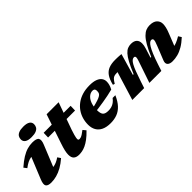

<svg xmlns="http://www.w3.org/2000/svg" viewBox="87 -1578 2434 2434"><g transform="rotate(-45 1304.0 -361.0)"><path d="M62 -109 203 -455 247 -397.5Q205 -399.5 173 -394.2Q141 -389 110.2 -373.8Q79.5 -358.5 41.5 -329.5L10.5 -370Q73 -425 125.2 -457Q177.5 -489 224 -502.2Q270.5 -515.5 314.5 -515.5Q392.5 -515.5 409.2 -485.2Q426 -455 399.5 -391.5L258 -43.5L205.5 -106.5Q249.5 -103.5 282.5 -107.5Q315.5 -111.5 344.8 -124.2Q374 -137 406.5 -159L434.5 -117.5Q379 -69.5 326.8 -40.2Q274.5 -11 225.2 2Q176 15 129 15Q68.5 15 51 -12.2Q33.5 -39.5 62 -109ZM240.5 -644Q240.5 -671.5 253.5 -692.8Q266.5 -714 296.8 -726.2Q327 -738.5 377.5 -738.5Q437 -738.5 466.8 -719Q496.5 -699.5 496.5 -663.5Q496.5 -636 483.2 -614.8Q470 -593.5 440 -581.2Q410 -569 359 -569Q299.5 -569 270 -588.5Q240.5 -608 240.5 -644Z M502.5 -418.5 505 -500.5H988.5L986 -418.5ZM783.5 -278Q768.5 -233 761.2 -206.8Q754 -180.5 751.8 -166.8Q749.5 -153 749.5 -145Q749.5 -130.5 755.8 -126.5Q762 -122.5 773.5 -122.5Q783.5 -122.5 796 -126.5Q808.5 -130.5 828 -142.5Q847.5 -154.5 878 -178.5L911.5 -138.5Q863 -88 821.8 -57.5Q780.5 -27 745.8 -11.2Q711 4.5 681.8 9.8Q652.5 15 628 15Q579.5 15 554 -8Q528.5 -31 528.5 -84Q528.5 -112.5 537.8 -153Q547 -193.5 566.5 -250.5L697.5 -640H913Z M1318.5 -440.5Q1299 -440.5 1280 -432Q1261 -423.5 1244 -406.5Q1227 -389.5 1213.8 -364Q1200.5 -338.5 1193 -304.2Q1185.5 -270 1185.5 -226.5Q1185.5 -165.5 1206.8 -141.2Q1228 -117 1283.5 -117Q1314.5 -117 1340.8 -124.5Q1367 -132 1390.5 -149Q1414 -166 1435.5 -194.5H1484.5Q1450 -116 1406.5 -70Q1363 -24 1310.2 -4.5Q1257.5 15 1193.5 15Q1120.5 15 1072 -8Q1023.5 -31 999.2 -73.8Q975 -116.5 975 -175Q975 -229 990 -279.5Q1005 -330 1034.8 -372.8Q1064.5 -415.5 1108.8 -447.8Q1153 -480 1211 -497.8Q1269 -515.5 1340.5 -515.5Q1408.5 -515.5 1450 -499.2Q1491.5 -483 1510.8 -455.8Q1530 -428.5 1530 -394.5Q1530 -368.5 1522.5 -340.8Q1515 -313 1498 -282Q1454 -270.5 1407 -261Q1360 -251.5 1312.2 -243.8Q1264.5 -236 1217.2 -229.5Q1170 -223 1125 -218.5L1128 -270Q1193 -286 1235.5 -297.8Q1278 -309.5 1303 -320.2Q1328 -331 1340.2 -342.2Q1352.5 -353.5 1356 -367.2Q1359.5 -381 1359.5 -399Q1359.5 -412.5 1355.2 -421.8Q1351 -431 1342 -435.8Q1333 -440.5 1318.5 -440.5Z M2429.5 -43.5 2375 -104Q2407 -101.5 2435.5 -104.8Q2464 -108 2496.8 -121Q2529.5 -134 2575 -161L2601 -120Q2544.5 -68 2494 -38.5Q2443.5 -9 2396.5 3Q2349.5 15 2303 15Q2253.5 15 2231.8 -8.8Q2210 -32.5 2228.5 -78L2301.5 -260.5Q2317 -299 2322 -316Q2327 -333 2327 -342Q2327 -354.5 2320.5 -361.5Q2314 -368.5 2300 -368.5Q2286.5 -368.5 2270.8 -356.2Q2255 -344 2236.2 -313Q2217.5 -282 2194.5 -227.5Q2171.5 -173 2143.5 -88L2114.5 0H1900L1989 -262Q1998.5 -288.5 2003.2 -304.5Q2008 -320.5 2009.8 -330Q2011.5 -339.5 2011.5 -345.5Q2011.5 -356.5 2006.2 -362.5Q2001 -368.5 1990 -368.5Q1972.5 -368.5 1956 -355Q1939.5 -341.5 1922 -310Q1904.5 -278.5 1883.5 -224.2Q1862.5 -170 1835.5 -88L1806.5 0H1594L1711 -382Q1709.5 -382 1707.8 -382Q1706 -382 1703.5 -382Q1674 -382 1654.8 -377.2Q1635.5 -372.5 1619 -355.5Q1602.5 -338.5 1581 -302L1556 -309.5Q1575 -389.5 1606.5 -433.8Q1638 -478 1685 -496Q1732 -514 1796.5 -514Q1819 -514 1835.2 -513.5Q1851.5 -513 1868.2 -512Q1885 -511 1908 -508.5L1823.5 -217.5L1837.5 -221Q1876 -314.5 1907.8 -373Q1939.5 -431.5 1967.8 -462.2Q1996 -493 2024.2 -504.2Q2052.5 -515.5 2083.5 -515.5Q2135.5 -515.5 2162.5 -491.2Q2189.5 -467 2189.5 -419.5Q2189.5 -402 2186 -381.8Q2182.5 -361.5 2174.5 -338L2136 -215.5H2148.5Q2187.5 -308 2221.8 -366.8Q2256 -425.5 2288 -457.8Q2320 -490 2351.8 -502.8Q2383.5 -515.5 2417.5 -515.5Q2486 -515.5 2519 -484.2Q2552 -453 2552 -406Q2552 -383.5 2545.2 -350.8Q2538.5 -318 2518.5 -268.5Z"/></g></svg>

Font: Newsreader 9pt ExtraBold
Style: Italic
Weight: 800
Italic angle: -17°
Designer: Hugues Gentile
Foundry: Production Type
Version: Version 1.003